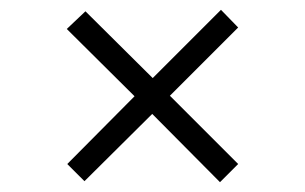

<svg xmlns="http://www.w3.org/2000/svg" viewBox="-20 -502 622 391"><path d="M428 -131 290 -270 152 -133 117 -168 254 -306 116 -443 154 -479 291 -343 430 -482 465 -446 326 -307 465 -168Z"/></svg>

Font: Literata 12pt Light
Style: Regular
Weight: 300
Designer: Latin by Veronika Burian and Jose Scaglione. Greek by Irene Vlachou. Cyrillic by Vera Evstafieva.
Foundry: TypeTogether
Version: Version 3.002